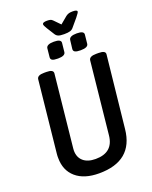

<svg xmlns="http://www.w3.org/2000/svg" viewBox="-180 -1098 951 1201"><g transform="rotate(-20 295.0 -497.5)"><path d="M267 7Q168 7 113 -40.5Q58 -88 58 -171Q58 -178 58 -184.5Q58 -191 59 -198L109 -677Q112 -702 157 -702H173Q219 -702 217 -677L167 -196Q166 -188 166 -181Q166 -136 195 -110.5Q224 -85 277 -85Q394 -85 405 -196L455 -677Q458 -702 504 -702H520Q567 -702 564 -677L513 -198Q492 7 267 7ZM421 -756Q395 -756 384 -762Q373 -768 374 -781L381 -839Q384 -864 433 -864Q482 -864 479 -839L473 -781Q471 -756 421 -756ZM270 -756Q243 -756 232.5 -762Q222 -768 223 -781L229 -839Q232 -864 281 -864Q330 -864 327 -839L321 -781Q319 -756 270 -756ZM456 -1002Q486 -1002 486 -991Q486 -987 481 -979.5Q476 -972 465 -958L422 -907Q413 -895 399 -890.5Q385 -886 359 -886Q332 -886 320 -891Q308 -896 301 -907L269 -958Q263 -968 259 -976Q255 -984 255 -988Q255 -1002 285 -1002Q297 -1002 306.5 -1000Q316 -998 324 -989L363 -949L411 -989Q422 -997 432 -999.5Q442 -1002 456 -1002Z"/></g></svg>

Font: Asap Condensed Condensed Medium
Style: Italic
Weight: 500
Width: 3
Italic angle: -6°
Designer: Pablo Cosgaya
Foundry: Omnibus-Type
Version: Version 3.001; ttfautohint (v1.8.4.7-5d5b)